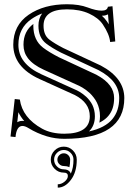

<svg xmlns="http://www.w3.org/2000/svg" viewBox="-20 -640 632 900"><path d="M490 -526.1 486.3 -572.5Q482.2 -570.3 473.4 -567.9Q469.7 -566.7 457.5 -566.2Q471.7 -553.7 481.4 -539.3Q486.1 -532.7 490 -526.1ZM61 -67.1Q68.6 -71.5 76.2 -72.8Q85.7 -74 93.5 -72.8Q76.9 -92 66.2 -114ZM397 -23.9Q435.1 -32.2 462.8 -47Q490.5 -61.8 507 -82Q523.4 -102.3 531.1 -126.6Q538.8 -150.9 538.8 -180.4Q538.8 -220 515.1 -252.4Q491.5 -284.9 441.7 -311.3L266.1 -393.3Q222.9 -415.5 196.8 -435.5Q160.2 -463.4 160.2 -519.3Q160.2 -553.5 177.5 -576.9Q150.6 -566.7 127.9 -551Q66.2 -508.5 66.2 -430.2Q66.2 -386.5 91.6 -353Q119.1 -316.7 175 -291.3L341.1 -216.1L354 -209Q360.1 -205.3 369 -198.9Q377.9 -192.4 385.1 -185.5Q392.3 -178.7 400 -168.8Q407.7 -158.9 413 -148.3Q418.2 -137.7 421.5 -123.8Q424.8 -109.9 424.8 -95Q424.8 -50.5 397 -23.9ZM485.8 -608.4 507.3 -610.8 520.3 -445.6 496.3 -443.1Q492.9 -479.5 461.7 -525.9Q441.4 -555.9 398.1 -576Q354.7 -596.2 293.9 -596.2Q184.1 -596.2 184.1 -519.3Q184.1 -475.3 211.2 -454.6Q235.8 -435.8 276.6 -414.8L452.4 -332.8Q562.5 -274.2 562.7 -180.4Q562.7 10.7 281.5 10.7Q239 10.7 199.7 -1Q153.1 -15.1 114.3 -39.1Q97.4 -49.6 85.2 -49.6Q57.6 -49.6 52.7 2.4L29.3 0L49.1 -175.8L73 -173.3Q85 -88.1 177.2 -36.9Q220 -13.2 281.5 -13.2Q400.9 -13.2 400.9 -95Q400.9 -158.2 330.6 -194.6L165.3 -269.5Q103.8 -297.4 72.5 -338.6Q42.5 -378.2 42.2 -430.2Q42.2 -521.2 114.3 -570.8Q186 -620.1 293.9 -620.1Q351.3 -620.1 390.9 -605Q429.9 -590.1 456.8 -590.1Q482.7 -590.1 485.8 -608.4ZM445.8 -65.2Q448.7 -79.3 448.7 -95Q448.7 -112.8 444.8 -129.4Q440.9 -145.8 434.3 -158.9Q428 -171.9 418.9 -183.3Q410.2 -194.6 401.6 -202.9Q393.3 -210.7 383.1 -218.3Q373.3 -225.3 366.2 -229.5Q359.6 -233.4 351.6 -237.5L185.1 -313.2Q134.5 -336.2 110.6 -367.4Q90.1 -394.5 90.1 -430.2V-430.7Q90.1 -493.2 136.5 -527.8Q136.2 -523.7 136.2 -519.3Q136.2 -451.7 182.1 -416.5Q210 -395.3 255.6 -371.8L431.2 -290Q475.3 -266.6 495.8 -238.3Q514.9 -212.2 514.9 -180.4V-180.2Q514.9 -154.5 508.3 -133.8Q502 -113.8 488.3 -97.2Q474.9 -80.6 451.7 -68.1ZM339.8 108.4Q339.8 167.5 312 203.6Q284.7 239.5 250.7 239.5V223.9Q267.6 223.9 282.8 211.4Q298.1 199 298.1 184.6Q298.1 169.2 279.1 169.2Q253.9 169.2 236 151.2Q218 133.3 218 108.3Q218 83.3 236 65.3Q253.9 47.4 278.9 47.4Q304 47.4 321.9 65.3Q339.8 83.3 339.8 108.4ZM279.1 153.8Q284.4 153.8 288.8 154.8Q306.6 158.4 312 173.8Q324.5 146.7 324.5 108.4Q324.5 89.8 311 76.4Q297.6 63 279.1 63Q260.5 63 247.1 76.4Q233.6 89.8 233.6 108.4Q233.6 127 247.1 140.4Q260.5 153.8 279.1 153.8ZM308.8 108.4Q308.8 127.7 305.4 143.8Q299.3 140.9 292 139.4Q285.9 138.2 279.1 138.2Q266.8 138.2 257.9 129.4Q249 120.6 249 108.4Q249 96.2 257.9 87.4Q266.8 78.6 279.1 78.6Q291.3 78.6 300 87.4Q308.8 96.2 308.8 108.4Z"/></svg>

Font: itsadzokeS01
Style: Regular
Weight: 600
Width: 6
Version: Version 0.46